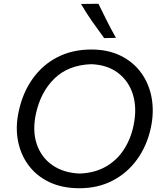

<svg xmlns="http://www.w3.org/2000/svg" viewBox="-20 -989 857 1020"><path d="M402 11Q310.5 11 242.2 -21.5Q174 -54 131.8 -110.8Q89.5 -167.5 75.5 -241Q61.5 -314.5 79 -395.5Q100.5 -497 153.8 -571.2Q207 -645.5 286 -685.8Q365 -726 465.5 -726Q555 -726 622 -692.5Q689 -659 730.8 -601Q772.5 -543 785.8 -468.2Q799 -393.5 781.5 -310.5Q761 -215.5 709 -143Q657 -70.5 579 -29.8Q501 11 402 11ZM403.5 -67Q482.5 -70 541.2 -103.2Q600 -136.5 637.2 -193.2Q674.5 -250 689.5 -322.5Q708.5 -413 686.5 -485.5Q664.5 -558 607.2 -601.5Q550 -645 464.5 -648Q343 -643.5 269.2 -571.8Q195.5 -500 170.5 -383Q151.5 -293 175.5 -222.8Q199.5 -152.5 258.5 -111.5Q317.5 -70.5 403.5 -67ZM533.5 -786.5Q500.5 -831 469 -876Q437.5 -921 410.5 -968L503 -969Q524 -926 547.2 -879.5Q570.5 -833 596 -788Z"/></svg>

Font: Commissioner Flair
Style: Italic
Weight: 400
Italic angle: -12°
Designer: Kostas Bartsokas
Foundry: Kostas Bartsokas
Version: Version 1.000; ttfautohint (v1.8.3)